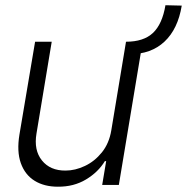

<svg xmlns="http://www.w3.org/2000/svg" viewBox="-20 -705 713 732"><path d="M475.1 -498.5 460.4 -545.9Q527.3 -545.9 563 -579.3Q598.6 -612.8 610.8 -685.1L672.9 -683.6Q658.2 -594.2 607.2 -546.4Q556.2 -498.5 475.1 -498.5ZM404.3 -208 460.4 -545.9H523.9L433.1 0H369.6L384.8 -90.8H379.9Q354.5 -48.8 307.9 -20.8Q261.2 7.3 200.7 6.8Q148.4 6.8 111.8 -15.9Q75.2 -38.6 59.3 -83.3Q43.5 -127.9 54.2 -192.4L113.8 -545.9H177.2L119.1 -195.8Q108.4 -132.3 139.9 -93.3Q171.4 -54.2 230 -54.7Q266.6 -54.7 303.7 -72.3Q340.8 -89.8 368.4 -124Q396 -158.2 404.3 -208Z"/></svg>

Font: Inter Tight Light
Style: Italic
Weight: 300
Italic angle: -9.39999°
Designer: Rasmus Andersson
Foundry: rsms
Version: Version 3.004